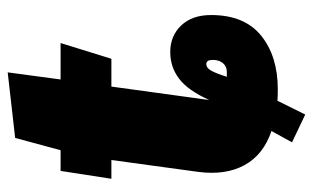

<svg xmlns="http://www.w3.org/2000/svg" viewBox="-174 -534 798 489"><g transform="rotate(-90 224.5 -290.0)"><path d="M335.9 -254.9Q377 -254.9 403.6 -227.1Q430.2 -199.2 430.2 -150.9Q430.2 -65.9 377.7 -23.4Q325.2 19 241.2 19Q220.7 19 211.9 18.1L176.8 88.9L106 55.2L134.8 2.9Q74.2 -17.6 47.9 -65.9Q21.5 -114.3 30.8 -184.1L61 -404.8H13.2L33.2 -534.2H85.9L117.2 -649.9L284.2 -668.9L266.1 -534.2H358.9L318.8 -404.8H248L214.8 -163.1Q214.8 -161.6 214.4 -159.2Q213.9 -156.7 213.9 -155.8Q238.3 -210 268.1 -232.4Q297.9 -254.9 335.9 -254.9ZM285.2 -110.8Q299.3 -110.8 307.6 -120.6Q315.9 -130.4 315.9 -147Q315.9 -163.1 305.2 -163.1Q295.9 -163.1 289.1 -151.6Q282.2 -140.1 272.9 -110.8Z"/></g></svg>

Font: Fira Sans Compressed Heavy
Style: Italic
Weight: 900
Width: 3
Italic angle: -8°
Designer: Carrois Corporate & Edenspiekermann AG
Foundry: Carrois Corporate GbR & Edenspiekermann AG
Version: Version 4.203;PS 004.203;hotconv 1.0.88;makeotf.lib2.5.64775